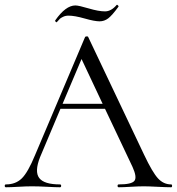

<svg xmlns="http://www.w3.org/2000/svg" viewBox="-24 -790 746 810"><path d="M216 -697Q213 -694 209 -701Q208 -703 209 -704Q253 -767 294 -767Q308 -767 350 -754.5Q392 -742 419 -742Q445 -742 468 -769Q470 -771 473.5 -767.5Q477 -764 476 -762Q449 -725 432.5 -712.5Q416 -700 396 -700Q375 -700 333 -712Q291 -724 265 -724Q252 -724 242 -719Q232 -714 229.5 -711.5Q227 -709 216 -697ZM698 -12Q702 -12 702 -6Q702 0 698 0Q679 0 640 -2Q601 -4 583 -4Q561 -4 528 -2Q495 0 477 0Q472 0 472 -6Q472 -12 477 -12Q531 -12 543 -27Q555 -42 535 -86L419 -331H231L145 -127Q121 -66 141.5 -39Q162 -12 229 -12Q234 -12 234 -6Q234 0 229 0Q210 0 174 -2Q138 -4 111 -4Q86 -4 53.5 -2Q21 0 1 0Q-4 0 -4 -6Q-4 -12 1 -12Q42 -12 68 -37.5Q94 -63 124 -136L335 -634Q336 -636 341.5 -636.5Q347 -637 348 -634L584 -137Q619 -63 642.5 -37.5Q666 -12 698 -12ZM240 -352H409L320 -541Z"/></svg>

Font: Cormorant
Style: Regular
Weight: 400
Designer: Christian Thalmann (Catharsis Fonts)
Version: Version 1.000;PS 001.000;hotconv 1.0.70;makeotf.lib2.5.58329